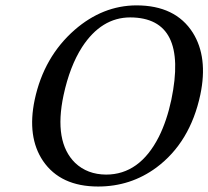

<svg xmlns="http://www.w3.org/2000/svg" viewBox="-20 -678 768 708"><path d="M460.4 -613.8Q354 -613.8 282.7 -504.4Q237.3 -433.6 214.4 -327.1Q177.7 -154.8 257.3 -77.1Q302.2 -34.7 371.1 -34.2Q495.1 -34.2 565.9 -173.8Q595.2 -232.4 611.8 -310.1Q674.8 -612.8 460.4 -613.8ZM718.8 -329.1Q681.2 -152.8 556.6 -60.1Q461.9 9.8 341.8 9.8Q203.1 9.8 138.7 -84.5Q79.1 -172.9 107.9 -310.1Q141.6 -468.3 255.4 -567.9Q358.9 -657.7 482.9 -658.2Q627 -658.2 690.9 -557.6Q747.6 -467.3 718.8 -329.1Z"/></svg>

Font: Linux Biolinum Capitals O
Style: Italic Samll Caps
Weight: 400
Italic angle: -12°
Designer: Philipp H. Poll
Foundry: Philipp H. Poll
Version: Version 0.6.2